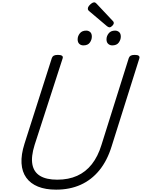

<svg xmlns="http://www.w3.org/2000/svg" viewBox="-20 -1598 1209 1637"><path d="M458 19Q368 19 304 -7Q240 -33 204 -83Q168 -133 163.5 -206Q159 -279 189 -373L422 -1103Q427 -1117 438.5 -1123.5Q450 -1130 474 -1130Q497 -1130 508 -1123Q519 -1116 514 -1100L275 -362Q244 -263 256 -197Q268 -131 321.5 -98.5Q375 -66 468 -66Q564 -66 637.5 -99Q711 -132 763 -198Q815 -264 845 -362L1078 -1103Q1083 -1117 1094.5 -1123.5Q1106 -1130 1129 -1130Q1177 -1130 1168 -1100L932 -351Q894 -228 827 -146Q760 -64 667.5 -22.5Q575 19 458 19ZM691 -1211Q670 -1211 656 -1224Q642 -1237 642 -1263Q642 -1290 660.5 -1313.5Q679 -1337 715 -1337Q735 -1337 749 -1324.5Q763 -1312 763 -1286Q763 -1259 746 -1235Q729 -1211 691 -1211ZM937 -1211Q917 -1211 902.5 -1224Q888 -1237 888 -1263Q888 -1290 906.5 -1313.5Q925 -1337 961 -1337Q981 -1337 995.5 -1324.5Q1010 -1312 1010 -1286Q1010 -1259 992.5 -1235Q975 -1211 937 -1211ZM913 -1365Q909 -1365 904 -1367.5Q899 -1370 893 -1374L744 -1500Q734 -1508 731.5 -1513Q729 -1518 729 -1525Q729 -1536 738.5 -1548Q748 -1560 760.5 -1569Q773 -1578 782 -1578Q789 -1578 793.5 -1575Q798 -1572 803 -1567L942 -1419Q948 -1413 949 -1409Q950 -1405 950 -1401Q950 -1391 937.5 -1378Q925 -1365 913 -1365Z"/></svg>

Font: Playwrite CU
Style: Regular
Weight: 400
Designer: Veronika Burian, José Scaglione
Foundry: TypeTogether
Version: Version 1.002